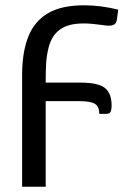

<svg xmlns="http://www.w3.org/2000/svg" viewBox="-20 -534 494 725"><path d="M152.5 171H63.5V-250.5Q63.5 -336 86.5 -394.8Q109.5 -453.5 160.8 -483.8Q212 -514 297 -514Q361 -514 426.5 -497.5L421.5 -461Q419.5 -447 411.8 -442Q404 -437 392 -437Q380.5 -437 362.5 -440Q324 -445.5 295 -445.5Q238.5 -445.5 206.8 -422.8Q175 -400 163.5 -354.5Q156 -324 154.2 -294.8Q152.5 -265.5 152.5 -222H284.5Q351.5 -222 376.5 -201.5Q401.5 -181 401.5 -135Q401.5 -123.5 398.5 -113.5Q395 -104 380 -104H355Q355 -131.5 338.5 -141.8Q322 -152 281.5 -152H152.5Z"/></svg>

Font: Verano Sans
Style: Regular
Weight: 400
Designer: Lukasz Dziedzic with Adam Twardoch and Botio Nikoltchev
Foundry: tyPoland Lukasz Dziedzic
Version: Version 3.001;December 28, 2019;FontCreator 12.0.0.2547 64-b